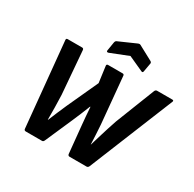

<svg xmlns="http://www.w3.org/2000/svg" viewBox="-183 -1053 1257 1246"><g transform="rotate(30 445.5 -430.5)"><path d="M162 0Q149 0 148 -12L87 -642Q85 -655 98 -655H206Q217 -655 218 -642L244 -322Q246 -276 246.5 -230Q247 -184 247 -138H249Q263 -173 278 -208Q293 -243 308 -277L414 -508L398 -627Q395 -641 409 -641H517Q529 -641 529 -628L561 -284Q564 -248 565.5 -211.5Q567 -175 569 -138H570Q579 -169 590.5 -206.5Q602 -244 613.5 -281Q625 -318 636 -349L751 -642Q756 -655 768 -655H882Q888 -655 890 -651.5Q892 -648 889 -642L633 -12Q627 0 618 0H490Q478 0 476 -12L456 -215Q453 -248 450 -281Q447 -314 445 -348H442Q429 -315 415.5 -282Q402 -249 387 -215L298 -12Q293 0 283 0ZM371 -711Q365 -709 360.5 -711Q356 -713 357 -720L368 -787Q371 -799 379 -802L508 -859Q517 -863 525 -859L633 -801Q637 -799 640 -794.5Q643 -790 641 -784L630 -722Q628 -707 615 -714L505 -764Z"/></g></svg>

Font: Sofia Sans Semi Condensed ExtraBold
Style: Italic
Weight: 800
Italic angle: -9°
Version: Version 4.100